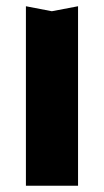

<svg xmlns="http://www.w3.org/2000/svg" viewBox="-20 -595 333 615"><path d="M63 -575 146 -559 230 -575V0H63Z"/></svg>

Font: Unbounded Medium
Style: Regular
Weight: 500
Designer: Luke Prowse, Jean-Baptiste Morizot, Fátima Lázaro, Florian Runge
Foundry: NaN
Version: Version 1.700